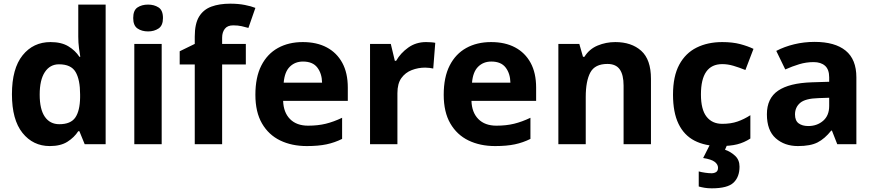

<svg xmlns="http://www.w3.org/2000/svg" viewBox="-20 -785 4756 1045"><path d="M251 10Q160 10 102.5 -61.5Q45 -133 45 -272Q45 -412 103 -484Q161 -556 255 -556Q314 -556 352 -533Q390 -510 412 -476H417Q414 -492 410 -522.5Q406 -553 406 -585V-760H555V0H441L412 -71H406Q384 -37 347 -13.5Q310 10 251 10ZM303 -109Q365 -109 390 -145.5Q415 -182 416 -255V-271Q416 -351 391.5 -393Q367 -435 301 -435Q252 -435 224 -392.5Q196 -350 196 -270Q196 -190 224 -149.5Q252 -109 303 -109Z M860 -546V0H711V-546ZM786 -760Q819 -760 843 -744.5Q867 -729 867 -686.8Q867 -646 843 -630Q819 -614 786 -614Q751.7 -614 728.4 -630Q705 -646 705 -686.8Q705 -729 728.4 -744.5Q751.7 -760 786 -760Z M1318 -434H1189V0H1040V-434H958V-506L1040 -546V-586Q1040 -656 1063.5 -694.5Q1087 -733 1130.5 -749Q1174 -765 1233 -765Q1277 -765 1312.5 -758Q1348 -751 1370 -742L1332 -633Q1315 -638 1295 -642.5Q1275 -647 1249 -647Q1218 -647 1203.5 -628Q1189 -609 1189 -580V-546H1318Z M1628 -556Q1704 -556 1758.5 -527Q1813 -498 1843 -443Q1873 -388 1873 -308V-236H1521Q1523 -173 1558.5 -137Q1594 -101 1657 -101Q1710 -101 1753 -111.5Q1796 -122 1842 -144V-29Q1802 -9 1757.5 0.5Q1713 10 1650 10Q1568 10 1505 -20.5Q1442 -51 1406 -113Q1370 -175 1370 -269Q1370 -365 1402.5 -428.5Q1435 -492 1493 -524Q1551 -556 1628 -556ZM1629 -450Q1586 -450 1557.5 -422Q1529 -394 1524 -335H1733Q1732 -385 1707 -417.5Q1682 -450 1629 -450Z M2299 -556Q2310 -556 2325 -555Q2340 -554 2349 -552L2338 -412Q2331 -414 2317.5 -415.5Q2304 -417 2294 -417Q2256 -417 2221 -403.5Q2186 -390 2164.5 -360Q2143 -330 2143 -278V0H1994V-546H2107L2129 -454H2136Q2160 -496 2202 -526Q2244 -556 2299 -556Z M2653 -556Q2729 -556 2783.5 -527Q2838 -498 2868 -443Q2898 -388 2898 -308V-236H2546Q2548 -173 2583.5 -137Q2619 -101 2682 -101Q2735 -101 2778 -111.5Q2821 -122 2867 -144V-29Q2827 -9 2782.5 0.5Q2738 10 2675 10Q2593 10 2530 -20.5Q2467 -51 2431 -113Q2395 -175 2395 -269Q2395 -365 2427.5 -428.5Q2460 -492 2518 -524Q2576 -556 2653 -556ZM2654 -450Q2611 -450 2582.5 -422Q2554 -394 2549 -335H2758Q2757 -385 2732 -417.5Q2707 -450 2654 -450Z M3329 -556Q3417 -556 3470 -508.5Q3523 -461 3523 -356V0H3374V-319Q3374 -378 3353 -407.5Q3332 -437 3286 -437Q3218 -437 3193 -390.5Q3168 -344 3168 -257V0H3019V-546H3133L3153 -476H3161Q3187 -518 3232.5 -537Q3278 -556 3329 -556Z M3898 10Q3817 10 3760 -19.5Q3703 -49 3673 -111Q3643 -173 3643 -270Q3643 -370 3677 -433Q3711 -496 3771.5 -526Q3832 -556 3911 -556Q3967 -556 4008.5 -545Q4050 -534 4081 -519L4037 -404Q4002 -418 3971.5 -427Q3941 -436 3911 -436Q3795 -436 3795 -271Q3795 -189 3825.5 -150Q3856 -111 3911 -111Q3958 -111 3994 -123.5Q4030 -136 4064 -158V-31Q4030 -9 3992.5 0.5Q3955 10 3898 10ZM4005 122Q4005 178 3972.5 209Q3940 240 3854 240Q3832 240 3814.5 237Q3797 234 3783 230V148Q3797 152 3817.5 155Q3838 158 3853 158Q3867 158 3877.5 151.5Q3888 145 3888 128Q3888 110 3870 96Q3852 82 3807 75L3845 0H3939L3926 30Q3956 40 3980.5 62.5Q4005 85 4005 122Z M4414 -557Q4524 -557 4582.5 -509.5Q4641 -462 4641 -364V0H4537L4508 -74H4504Q4469 -30 4430 -10Q4391 10 4323 10Q4250 10 4202 -32.5Q4154 -75 4154 -163Q4154 -250 4215 -291.5Q4276 -333 4398 -337L4493 -340V-364Q4493 -407 4470.5 -427Q4448 -447 4408 -447Q4368 -447 4330 -435.5Q4292 -424 4254 -407L4205 -508Q4249 -531 4302.5 -544Q4356 -557 4414 -557ZM4435 -251Q4363 -249 4335 -225Q4307 -201 4307 -162Q4307 -128 4327 -113.5Q4347 -99 4379 -99Q4427 -99 4460 -127.5Q4493 -156 4493 -208V-253Z"/></svg>

Font: Noto Naskh Arabic
Style: Regular
Weight: 400
Designer: Monotype Design Team, David Williams, Mohamad Dakak and Nizar Qandah
Foundry: Monotype Imaging Inc.
Version: Version 2.013